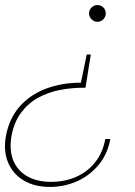

<svg xmlns="http://www.w3.org/2000/svg" viewBox="-23 -533 534 757"><path d="M335 -318 314 -187H304Q258 -187 212 -178Q166 -169 127 -147.5Q88 -126 60 -88.5Q32 -51 22 5Q13 60 29.5 100Q46 140 84.5 162Q123 184 178 184Q234 184 279 163.5Q324 143 353.5 105Q383 67 392 15H412Q401 75 365.5 117.5Q330 160 280 182Q230 204 174 204Q113 204 70.5 178.5Q28 153 9 108Q-10 63 0 5Q13 -66 54.5 -113Q96 -160 158.5 -183.5Q221 -207 296 -207L319 -318ZM361 -513Q375 -513 384.5 -503.5Q394 -494 394 -480Q394 -467 384.5 -457Q375 -447 361 -447Q348 -447 338 -457Q328 -467 328 -480Q328 -494 338 -503.5Q348 -513 361 -513Z"/></svg>

Font: DM Sans 18pt Thin
Style: Italic
Weight: 250
Italic angle: -10°
Designer: Colophon Foundry, Jonny Pinhorn
Foundry: Colophon Foundry
Version: Version 4.004;gftools[0.9.30]